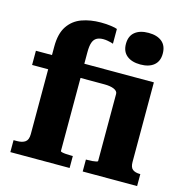

<svg xmlns="http://www.w3.org/2000/svg" viewBox="-113 -886 957 992"><g transform="rotate(15 365.5 -390.0)"><path d="M22 -540H464V-464H22ZM561 -611Q515 -611 488.5 -632.5Q462 -654 462 -695Q462 -737 488.5 -758.5Q515 -780 561 -780Q607 -780 633 -758.5Q659 -737 659 -695Q659 -654 633 -632.5Q607 -611 561 -611ZM417 0V-64H427Q439 -64 451 -65Q463 -66 471.5 -68Q480 -70 480 -73V-432Q480 -440 474.5 -446Q469 -452 459.5 -456Q450 -460 437 -462Q424 -464 409 -464H401L409 -540H653V-114Q653 -85 667 -74.5Q681 -64 706 -64H708V0ZM347 0H30V-64H48Q77 -64 92.5 -75.5Q108 -87 108 -117V-586Q108 -655 135 -695Q162 -735 207.5 -751.5Q253 -768 309 -768Q339 -768 363.5 -764.5Q388 -761 397 -757V-678Q393 -680 384.5 -682Q376 -684 365.5 -686Q355 -688 343 -688Q322 -688 308 -680Q294 -672 287.5 -653.5Q281 -635 281 -602V-73Q281 -70 289 -68Q297 -66 310 -65Q323 -64 338 -64H347Z"/></g></svg>

Font: Roboto Serif SemiCondensed
Style: Bold
Weight: 700
Width: 4
Designer: Greg Gazdowicz
Foundry: Commercial Type
Version: Version 1.007